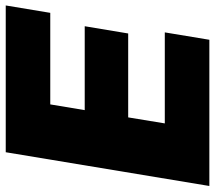

<svg xmlns="http://www.w3.org/2000/svg" viewBox="-61 -707 768 686"><g transform="rotate(-90 323.0 -364.0)"><path d="M1.5 0 122.1 -727.5H646.5L620.1 -568.4H293L272.5 -445.3H572.3L546.4 -290H246.6L225.1 -159.2H550.3L523.9 0Z"/></g></svg>

Font: Inter Black
Style: Italic
Weight: 900
Italic angle: -9.39999°
Designer: Rasmus Andersson
Foundry: rsms
Version: Version 4.000;git-a52131595